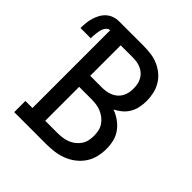

<svg xmlns="http://www.w3.org/2000/svg" viewBox="-224 -878 1020 1020"><g transform="rotate(45 286.0 -367.5)"><path d="M39 0V-84H92V-668Q82 -668 74 -661Q66 -654 61.5 -644.5Q57 -635 55 -625.5Q53 -616 51.5 -605.5Q50 -595 49.5 -585Q49 -575 49 -565H-28Q-28 -585 -26 -604.5Q-24 -624 -18.5 -642.5Q-13 -661 -3.5 -678.5Q6 -696 20.5 -709Q35 -722 53.5 -728.5Q72 -735 92 -735H279Q307 -735 334.5 -731Q362 -727 387 -716Q412 -705 433.5 -687Q455 -669 469 -645Q483 -621 489 -594Q495 -567 495 -539Q495 -515 490 -491Q485 -467 473 -446Q461 -425 442 -409Q423 -393 402 -383Q429 -373 452.5 -356.5Q476 -340 493 -317Q510 -294 517 -266Q524 -238 524 -209Q524 -179 517 -149Q510 -119 493 -93.5Q476 -68 451.5 -49Q427 -30 398.5 -19Q370 -8 340 -4Q310 0 279 0ZM188 -422H279Q295 -422 310.5 -425Q326 -428 340.5 -434.5Q355 -441 366.5 -451.5Q378 -462 385.5 -476Q393 -490 396 -505.5Q399 -521 399 -537Q399 -553 396 -568.5Q393 -584 385.5 -598Q378 -612 366.5 -622.5Q355 -633 340.5 -639.5Q326 -646 310.5 -648.5Q295 -651 279 -651H188ZM279 -84Q298 -84 316.5 -86.5Q335 -89 352 -95.5Q369 -102 384 -113.5Q399 -125 409.5 -140.5Q420 -156 424 -174Q428 -192 428 -211Q428 -230 424 -248Q420 -266 409.5 -281.5Q399 -297 384 -308.5Q369 -320 352 -327Q335 -334 316.5 -336.5Q298 -339 279 -339H188V-84Z"/></g></svg>

Font: Iosevka HT Medium Extended
Style: Regular
Weight: 500
Width: 7
Monospace: yes
Designer: Belleve Invis
Foundry: Belleve Invis
Version: Version 32.3.0; ttfautohint (v1.8.4)